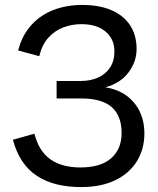

<svg xmlns="http://www.w3.org/2000/svg" viewBox="-20 -742 642 779"><path d="M308.5 17Q256 17 211.3 6.2Q166.6 -4.7 131 -27.7Q95.3 -50.7 70.6 -87.4Q45.9 -124 32.4 -175.1L119.6 -199.6Q137.6 -128.9 184.3 -95.7Q231.1 -62.6 306.2 -62.6Q388.5 -62.6 431 -99.9Q473.4 -137.3 473.4 -202Q473.4 -271.8 433.5 -307.2Q393.5 -342.5 309.9 -342.5H209.7V-413.4H306.5Q346.2 -413.4 377.1 -426.9Q408 -440.5 426.1 -467.5Q444.2 -494.4 444.2 -532.9Q444.2 -583.9 408.3 -613.9Q372.4 -644 310.1 -644Q271.5 -644 236.5 -630.6Q201.4 -617.3 175.8 -588.6Q150.2 -560 139.3 -514L53.5 -537.3Q66.5 -587 92.2 -621.9Q117.9 -656.9 153 -679.3Q188.1 -701.7 228.9 -711.8Q269.7 -722 312.3 -722Q383.5 -722 432.9 -700.4Q482.3 -678.8 508.2 -638.8Q534.2 -598.8 534.2 -543Q534.2 -490.7 500.5 -447Q466.9 -403.4 407.3 -387.8Q456.8 -380 492.2 -354.6Q527.6 -329.3 546.7 -289.8Q565.8 -250.3 565.8 -200.8Q565.8 -136.6 535.2 -87.5Q504.6 -38.3 447.5 -10.7Q390.3 17 308.5 17Z"/></svg>

Font: TikTok Sans Light
Style: Regular
Weight: 300
Version: Version 4.000